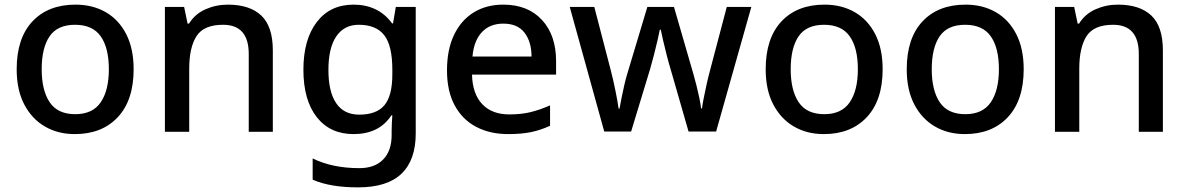

<svg xmlns="http://www.w3.org/2000/svg" viewBox="-20 -569 5121 829"><path d="M557 -270Q557 -136 488.5 -63Q420 10 303 10Q230 10 173.5 -23Q117 -56 84.5 -118.5Q52 -181 52 -270Q52 -404 120 -476.5Q188 -549 306 -549Q380 -549 436.5 -516.5Q493 -484 525 -421.5Q557 -359 557 -270ZM160 -270Q160 -179 194.5 -127.5Q229 -76 305 -76Q380 -76 415 -127.5Q450 -179 450 -270Q450 -362 415 -412Q380 -462 304 -462Q228 -462 194 -412Q160 -362 160 -270Z M964 -549Q1058 -549 1108 -502Q1158 -455 1158 -351V0H1054V-336Q1054 -462 943 -462Q860 -462 828.5 -413Q797 -364 797 -272V0H692V-539H775L790 -467H796Q822 -509 867.5 -529Q913 -549 964 -549Z M1507 -549Q1559 -549 1601 -529Q1643 -509 1673 -468H1677L1689 -539H1775V7Q1775 122 1713.5 181Q1652 240 1526 240Q1467 240 1418.5 232Q1370 224 1330 207V115Q1415 157 1532 157Q1598 157 1634.5 119.5Q1671 82 1671 14V-5Q1671 -18 1672 -39.5Q1673 -61 1674 -71H1670Q1642 -29 1601 -9.5Q1560 10 1507 10Q1405 10 1347.5 -63.5Q1290 -137 1290 -268Q1290 -398 1347.5 -473.5Q1405 -549 1507 -549ZM1529 -462Q1466 -462 1432 -412Q1398 -362 1398 -267Q1398 -173 1431.5 -123.5Q1465 -74 1531 -74Q1606 -74 1640 -115Q1674 -156 1674 -248V-268Q1674 -372 1639 -417Q1604 -462 1529 -462Z M2153 -549Q2259 -549 2320 -483Q2381 -417 2381 -305V-247H2018Q2020 -164 2062 -119.5Q2104 -75 2179 -75Q2231 -75 2271.5 -85Q2312 -95 2355 -114V-26Q2314 -7 2272.5 1.5Q2231 10 2174 10Q2096 10 2036.5 -21Q1977 -52 1943.5 -113.5Q1910 -175 1910 -265Q1910 -355 1940.5 -418.5Q1971 -482 2025.5 -515.5Q2080 -549 2153 -549ZM2153 -467Q2095 -467 2060.5 -430Q2026 -393 2020 -325H2275Q2275 -388 2245 -427.5Q2215 -467 2153 -467Z M2875 -272Q2867 -298 2858.5 -331.5Q2850 -365 2843 -395Q2836 -425 2833 -441H2829Q2826 -425 2819 -395Q2812 -365 2803.5 -331.5Q2795 -298 2787 -271L2705 -1H2589L2440 -539H2546L2617 -266Q2628 -224 2637.5 -176.5Q2647 -129 2651 -100H2655Q2658 -118 2663.5 -145.5Q2669 -173 2675.5 -201.5Q2682 -230 2688 -249L2775 -539H2890L2974 -249Q2980 -228 2987 -200.5Q2994 -173 2999.5 -146.5Q3005 -120 3007 -101H3011Q3013 -118 3018.5 -145.5Q3024 -173 3031 -205Q3038 -237 3046 -266L3118 -539H3224L3072 -1H2953Z M3791 -270Q3791 -136 3722.5 -63Q3654 10 3537 10Q3464 10 3407.5 -23Q3351 -56 3318.5 -118.5Q3286 -181 3286 -270Q3286 -404 3354 -476.5Q3422 -549 3540 -549Q3614 -549 3670.5 -516.5Q3727 -484 3759 -421.5Q3791 -359 3791 -270ZM3394 -270Q3394 -179 3428.5 -127.5Q3463 -76 3539 -76Q3614 -76 3649 -127.5Q3684 -179 3684 -270Q3684 -362 3649 -412Q3614 -462 3538 -462Q3462 -462 3428 -412Q3394 -362 3394 -270Z M4400 -270Q4400 -136 4331.5 -63Q4263 10 4146 10Q4073 10 4016.5 -23Q3960 -56 3927.5 -118.5Q3895 -181 3895 -270Q3895 -404 3963 -476.5Q4031 -549 4149 -549Q4223 -549 4279.5 -516.5Q4336 -484 4368 -421.5Q4400 -359 4400 -270ZM4003 -270Q4003 -179 4037.5 -127.5Q4072 -76 4148 -76Q4223 -76 4258 -127.5Q4293 -179 4293 -270Q4293 -362 4258 -412Q4223 -462 4147 -462Q4071 -462 4037 -412Q4003 -362 4003 -270Z M4807 -549Q4901 -549 4951 -502Q5001 -455 5001 -351V0H4897V-336Q4897 -462 4786 -462Q4703 -462 4671.5 -413Q4640 -364 4640 -272V0H4535V-539H4618L4633 -467H4639Q4665 -509 4710.5 -529Q4756 -549 4807 -549Z"/></svg>

Font: Noto Sans Tai Tham Medium
Style: Regular
Weight: 500
Designer: Monotype Design Team 2013. Revised by David WIlliams 2020
Foundry: Monotype Imaging Inc.
Version: Version 2.002; ttfautohint (v1.8.4.7-5d5b)